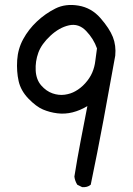

<svg xmlns="http://www.w3.org/2000/svg" viewBox="-20 -766 540 780"><path d="M313.5 -5.9 293.9 -15.6Q284.2 -31.2 282.2 -48.8Q293.9 -122.1 307.6 -193.4Q321.3 -264.6 335 -335Q305.7 -317.4 274.9 -309.6Q244.1 -301.8 212.9 -305.7Q181.6 -309.6 154.3 -321.3Q127 -333 95.7 -365.2Q64.5 -397.5 55.7 -436.5Q46.9 -475.6 49.8 -521.5Q52.7 -567.4 74.2 -606.9Q95.7 -646.5 129.9 -678.7Q164.1 -710.9 205.1 -731.4Q246.1 -752 298.8 -743.2Q351.6 -734.4 388.2 -692.4Q424.8 -650.4 438.5 -615.7Q452.1 -581.1 448.2 -540Q424.8 -409.2 400.4 -278.3Q376 -147.5 348.6 -15.6Q335 -3.9 313.5 -5.9ZM286.1 -395.5Q307.6 -407.2 326.2 -427.7Q344.7 -448.2 354.5 -470.7Q364.3 -493.2 367.2 -518.6Q370.1 -543.9 374 -569.3Q360.4 -608.4 330.1 -640.1Q299.8 -671.9 260.3 -663.1Q220.7 -654.3 184.6 -620.6Q148.4 -586.9 135.7 -551.8Q123 -516.6 125 -479.5Q127 -442.4 147.5 -418.9Q168 -395.5 193.4 -386.7Q218.8 -377.9 243.2 -381.3Q267.6 -384.8 286.1 -395.5Z"/></svg>

Font: NaikaiFont
Style: Regular
Weight: 400
Version: Version 1.67